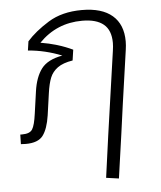

<svg xmlns="http://www.w3.org/2000/svg" viewBox="-54 -618 723 862"><g transform="rotate(-5 307.5 -187.0)"><path d="M531 -414Q531 -396 528 -376L493 -131L475 0L447 197L390 189L416 0L470 -377Q473 -397 473 -412Q473 -469 440.5 -496Q408 -523 344 -523Q229 -523 149 -441Q228 -428 293 -397L286 -349Q242 -342 218 -324.5Q194 -307 183.5 -281Q173 -255 167 -212L153 -113Q144 -53 122 -23.5Q100 6 44 6Q31 6 22 5L23 -38H32Q66 -38 77.5 -56Q89 -74 96 -126L110 -225Q119 -289 147 -326Q175 -363 242 -375Q167 -405 90 -411L96 -452Q133 -494 195 -532.5Q257 -571 347 -571Q437 -571 484 -530.5Q531 -490 531 -414Z"/></g></svg>

Font: FiraGO Light
Style: Italic
Weight: 300
Italic angle: -8°
Designer: bBox Type GmbH
Foundry: bBox Type GmbH
Version: Version 1.001